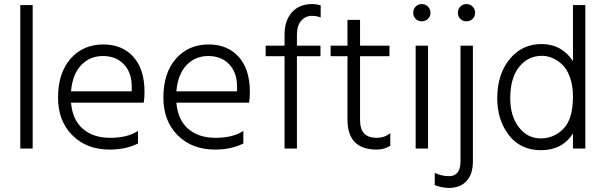

<svg xmlns="http://www.w3.org/2000/svg" viewBox="-20 -732 2980 946"><path d="M141 0H80V-707H141Z M660 -25Q600 5 520 5Q407 5 336.5 -65.5Q266 -136 266 -251Q266 -373 328 -443Q390 -513 489 -513Q582 -513 637 -452Q692 -391 692 -280Q692 -246 688 -226H330Q337 -142 388 -97.5Q439 -53 523 -53Q609 -53 660 -87ZM487 -456Q423 -456 380 -411Q337 -366 330 -282H629V-305Q629 -374 590.5 -415Q552 -456 487 -456Z M1179 -25Q1119 5 1039 5Q926 5 855.5 -65.5Q785 -136 785 -251Q785 -373 847 -443Q909 -513 1008 -513Q1101 -513 1156 -452Q1211 -391 1211 -280Q1211 -246 1207 -226H849Q856 -142 907 -97.5Q958 -53 1042 -53Q1128 -53 1179 -87ZM1006 -456Q942 -456 899 -411Q856 -366 849 -282H1148V-305Q1148 -374 1109.5 -415Q1071 -456 1006 -456Z M1559 -455H1443V0H1382V-455H1289V-507H1382V-561Q1382 -630 1418 -671Q1454 -712 1519 -712Q1538 -712 1560 -706V-646Q1539 -654 1516 -654Q1486 -654 1464.5 -630.5Q1443 -607 1443 -560V-507H1559Z M1903 -14Q1874 5 1836 5Q1692 5 1692 -143V-455H1609V-507H1692V-634H1754V-507H1899V-455H1754V-140Q1754 -53 1835 -53Q1875 -53 1903 -76Z M2089 0H2028V-507H2089ZM2088.5 -699.5Q2101 -687 2101 -669Q2101 -651 2088.5 -639Q2076 -627 2058 -627Q2040 -627 2028 -639Q2016 -651 2016 -669Q2016 -687 2028 -699.5Q2040 -712 2058 -712Q2076 -712 2088.5 -699.5Z M2310 64Q2310 126 2278.5 160Q2247 194 2191 194Q2158 194 2122 180V120Q2157 136 2192 136Q2249 136 2249 62V-507H2310ZM2308.5 -699.5Q2321 -687 2321 -669Q2321 -651 2308.5 -639Q2296 -627 2278 -627Q2260 -627 2248 -639Q2236 -651 2236 -669Q2236 -687 2248 -699.5Q2260 -712 2278 -712Q2296 -712 2308.5 -699.5Z M2494 -247Q2494 -160 2536.5 -105Q2579 -50 2644 -50Q2709 -50 2756 -97.5Q2803 -145 2803 -256Q2803 -312 2787.5 -353.5Q2772 -395 2747.5 -416.5Q2723 -438 2698.5 -447.5Q2674 -457 2650 -457Q2582 -457 2538 -402.5Q2494 -348 2494 -247ZM2864 0H2803V-74Q2750 8 2646 8Q2544 8 2487 -66.5Q2430 -141 2430 -248Q2430 -366 2491 -440.5Q2552 -515 2648 -515Q2747 -515 2803 -431V-707H2864Z"/></svg>

Font: Hind Siliguri Light
Style: Regular
Weight: 300
Designer: Jyotish Sonowal
Foundry: Indian Type Foundry
Version: Version 1.001;PS 1.0;hotconv 1.0.86;makeotf.lib2.5.63406; tt